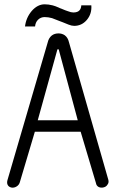

<svg xmlns="http://www.w3.org/2000/svg" viewBox="-20 -858 540 896"><path d="M156.2 -296.9 248 -627.9H253.9L342.8 -296.9ZM202.1 -658.2 14.6 -16.6Q10.7 -2 17.6 7.8Q23.4 15.6 35.2 17.6Q46.9 18.6 56.6 12.7Q68.4 5.9 72.3 -6.8L142.6 -243.2H356.4L427.7 -3.9Q429.7 8.8 440.4 14.6Q451.2 19.5 462.9 16.6Q475.6 13.7 481.4 3.9Q489.3 -5.9 485.4 -19.5L301.8 -661.1Q296.9 -682.6 282.2 -693.4Q269.5 -702.1 252.9 -702.1Q234.4 -702.1 221.7 -692.4Q207 -680.7 202.1 -658.2ZM360.4 -833H359.4Q358.4 -818.4 351.6 -810.5Q342.8 -799.8 322.3 -799.8Q311.5 -799.8 296.9 -805.7Q287.1 -808.6 266.6 -817.4L258.8 -820.3L254.9 -822.3Q237.3 -830.1 225.6 -833Q206.1 -837.9 188.5 -837.9Q155.3 -837.9 127.9 -806.6Q101.6 -775.4 96.7 -734.4H143.6Q145.5 -753.9 157.2 -765.6Q169.9 -778.3 188.5 -778.3Q205.1 -778.3 222.7 -773.4Q234.4 -769.5 257.8 -759.8L273.4 -753.9Q291 -746.1 299.8 -743.2Q314.5 -737.3 326.2 -737.3Q361.3 -737.3 384.8 -764.6Q409.2 -793 406.2 -833Z"/></svg>

Font: GulimChe
Style: Regular
Weight: 400
Monospace: yes
Version: Version 2.21